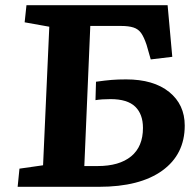

<svg xmlns="http://www.w3.org/2000/svg" viewBox="-20 -720 755 740"><path d="M55 -70 146 -83 170 -617 75 -634 82 -700H626L644 -501L561 -491L545 -547Q535 -577 524 -592.5Q513 -608 494.5 -614Q476 -620 446 -620H328L305 -80H356Q440 -80 485.5 -117.5Q531 -155 531 -227Q531 -280 501 -309Q471 -338 406 -338Q372 -338 348 -334L350 -405Q386 -410 410 -412Q434 -414 466 -414Q572 -414 632 -365.5Q692 -317 692 -236Q692 -125 605.5 -62.5Q519 0 361 0H48Z"/></svg>

Font: Literata 7pt
Style: Bold Italic
Weight: 700
Italic angle: -2°
Designer: Latin by Veronika Burian and Jose Scaglione. Greek by Irene Vlachou. Cyrillic by Vera Evstafieva
Foundry: TypeTogether
Version: Version 3.002